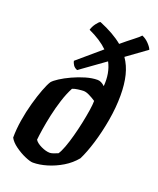

<svg xmlns="http://www.w3.org/2000/svg" viewBox="-145 -873 791 961"><g transform="rotate(20 251.0 -392.5)"><path d="M147 0Q133 0 105 -12Q77 -24 50 -43.5Q23 -63 12 -84Q12 -128 20 -177.5Q28 -227 41 -273.5Q54 -320 67.5 -355.5Q81 -391 92 -408Q101 -419 125 -434.5Q149 -450 181.5 -465Q214 -480 248 -490Q282 -500 311 -500Q330 -500 350 -481Q356 -552 328 -605L197 -511Q182 -517 175 -528Q168 -539 166 -549L290 -655Q251 -693 187 -722Q192 -740 204.5 -757Q217 -774 225 -777Q303 -745 350 -706Q382 -733 410 -754.5Q438 -776 445 -785Q465 -777 481.5 -759.5Q498 -742 502 -730L397 -654Q422 -618 433.5 -571.5Q445 -525 445 -465Q445 -401 433 -332Q421 -263 402.5 -202.5Q384 -142 364 -102Q337 -69 299.5 -46.5Q262 -24 222 -12Q182 0 147 0ZM210 -75Q217 -75 229 -79Q241 -83 252 -88Q262 -102 273 -131.5Q284 -161 294 -198Q304 -235 312 -273Q320 -311 325 -343.5Q330 -376 330 -395Q312 -407 294.5 -415.5Q277 -424 264 -424Q254 -424 234.5 -421.5Q215 -419 205 -414Q187 -380 173.5 -337.5Q160 -295 150.5 -251.5Q141 -208 135.5 -172Q130 -136 128 -115Q137 -100 163 -87.5Q189 -75 210 -75Z"/></g></svg>

Font: Texturina 72pt 72pt ExtraBold
Style: Italic
Weight: 800
Italic angle: -11°
Designer: Guillermo Torres Carreño
Foundry: Omnibus-Type
Version: Version 1.002; ttfautohint (v1.8.3)